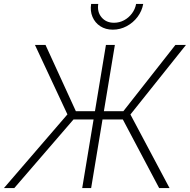

<svg xmlns="http://www.w3.org/2000/svg" viewBox="-40 -956 965 976"><path d="M543.9 -727.5 423.3 0H377.9L498.5 -727.5ZM-20 0 302.7 -374.5 137.7 -727.5H191.4L345.7 -390.6H586.9L851.6 -727.5H905.3L623 -374L821.8 0H769L584.5 -348.6H333.5L32.7 0ZM533.7 -805.2Q496.6 -805.2 469.7 -822.8Q442.9 -840.3 430.2 -870.1Q417.5 -899.9 423.3 -936H459.5Q453.1 -895.5 476.3 -867.9Q499.5 -840.3 539.6 -840.3Q566.9 -840.3 590.6 -853Q614.3 -865.7 630.6 -887.5Q647 -909.2 651.9 -936H688Q681.6 -899.9 659.2 -870.1Q636.7 -840.3 603.8 -822.8Q570.8 -805.2 533.7 -805.2Z"/></svg>

Font: Inter 20pt ExtraLight
Style: Italic
Weight: 250
Italic angle: -9.3988°
Version: Version 4.001;git-66647c0bb